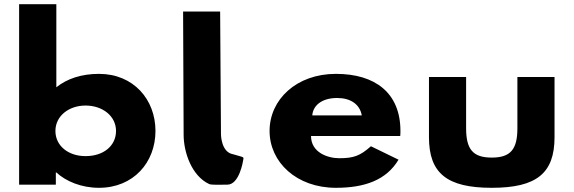

<svg xmlns="http://www.w3.org/2000/svg" viewBox="-20 -880 2735 915"><path d="M720.9 -256C720.9 -406 615.9 -528 451.8 -528C368.3 -528 299.4 -505 248.5 -464V-860H71.1V0H246.1V-58H248.5C294.5 -16 367.1 15 451.8 15C615.9 15 720.9 -106 720.9 -256ZM532.9 -256C532.9 -186 474.8 -136 387.7 -136C304.2 -136 244.1 -186 244.1 -256C244.1 -327 307.8 -377 387.7 -377C468.8 -377 532.9 -327 532.9 -256Z M852.6 -825 855.1 -240C854.6 -154.6 893.7 -41.6 976.6 -3C987.9 2.3 1031.6 0 1063.7 0C1121.4 -0.3 1138.6 -115 1138.6 -115C1141.4 -134 1148.1 -128 1090.5 -145C1033.2 -154.7 1033.1 -240 1033.1 -240L1029.1 -825Z M1887.3 -232C1888.3 -238 1888.3 -249 1888.3 -256C1888.3 -436 1769.3 -528 1580.7 -528C1393.2 -528 1264.7 -406 1264.7 -256C1264.7 -107 1393.2 15 1580.7 15C1718.7 15 1821.3 -22 1879.3 -119L1747.7 -183C1695.7 -137 1665.4 -126 1596.5 -126C1542 -126 1462.2 -153 1462.2 -232ZM1468.2 -330C1471.8 -377 1513 -413 1586.8 -413C1649.7 -413 1694.5 -384 1704.2 -330Z M2201.3 -513H2024.3V-226C2024.3 -54 2110.3 15 2323.5 15C2536.7 15 2622.7 -54 2622.7 -226V-513H2445.7V-269C2445.7 -168 2413 -129 2323.5 -129C2234 -129 2201.3 -168 2201.3 -269Z"/></svg>

Font: Hussar
Style: BdSuprExt
Weight: 700
Foundry: Cannot Into Space Fonts
Version: Version 2.00